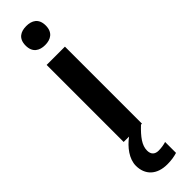

<svg xmlns="http://www.w3.org/2000/svg" viewBox="-334 -738 957 957"><g transform="rotate(-45 144.5 -259.5)"><path d="M145 -752C106 -752 74 -735 74 -685C74 -636 106 -618 145 -618C184 -618 216 -636 216 -685C216 -735 184 -752 145 -752ZM132 113C132 76 157 43 202 0H209V-543H80V0H118C75 32 39 79 39 127C39 191 81 233 155 233C185 233 206 229 226 223V146C214 150 194 154 173 154C148 154 132 141 132 113Z"/></g></svg>

Font: Noto Kufi Arabic SemiBold
Style: Regular
Weight: 600
Designer: Monotype Design Team, David Williams, Khaled Hosny
Foundry: Google LLC
Version: Version 2.109